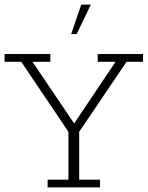

<svg xmlns="http://www.w3.org/2000/svg" viewBox="-20 -819 645 839"><path d="M188 0V-34H279V-243L73 -549H0V-583H200V-549H122L313 -266H295L485 -549H407V-583H605V-549H533L326 -243V-34H417V0ZM291 -670 335 -799H377L315 -670Z"/></svg>

Font: Rokkitt ExtraLight
Style: Regular
Weight: 250
Version: Version 3.103